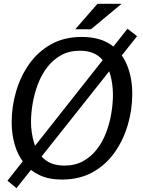

<svg xmlns="http://www.w3.org/2000/svg" viewBox="-20 -928 748 1003"><path d="M303 10Q235 10 185.5 -13.5Q136 -37 104 -78Q72 -119 56.5 -173.5Q41 -228 41 -290Q41 -371 64 -450Q87 -529 132.5 -593.5Q178 -658 246.5 -696.5Q315 -735 406 -735Q499 -735 557 -696Q615 -657 643 -589.5Q671 -522 671 -438Q671 -355 647.5 -275Q624 -195 578 -130.5Q532 -66 463.5 -28Q395 10 303 10ZM317 -63Q372 -63 414 -86Q456 -109 486 -148Q516 -187 534.5 -235.5Q553 -284 561.5 -335.5Q570 -387 570 -433Q570 -491 554.5 -543.5Q539 -596 501 -629.5Q463 -663 397 -663Q341 -663 299 -639.5Q257 -616 227 -577Q197 -538 178.5 -489.5Q160 -441 151 -389.5Q142 -338 142 -292Q142 -235 158 -182Q174 -129 212.5 -96Q251 -63 317 -63ZM66 55 19 16 646 -778 696 -739ZM489 -908H615L455 -775H373Z"/></svg>

Font: Rosario Medium
Style: Italic
Weight: 500
Italic angle: -8.05°
Version: Version 1.201